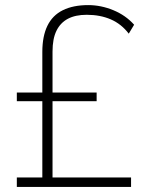

<svg xmlns="http://www.w3.org/2000/svg" viewBox="-20 -733 589 753"><path d="M46 0V-37H146V-336H46V-370H146V-529Q146 -591 166 -632Q186 -673 226.5 -693Q267 -713 326 -713Q376 -713 424.5 -693Q473 -673 506 -636L485 -601Q456 -639 414.5 -657Q373 -675 320 -675Q276 -675 246.5 -659.5Q217 -644 201.5 -612.5Q186 -581 186 -531V-370H359V-336H186V-37H494V0Z"/></svg>

Font: Nunito Sans 12pt ExtraLight SemiCondensed
Style: Regular
Weight: 200
Width: 4
Version: Version 3.101;gftools[0.9.27]